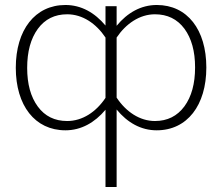

<svg xmlns="http://www.w3.org/2000/svg" viewBox="-20 -515 886 766"><path d="M43 -244.6C43 -94.2 119.1 4.9 241.2 4.9C303.7 4.9 357.9 -25.9 400.9 -77.1V231H445.3V-78.1C488.3 -25.9 542 4.9 605 4.9C727.1 4.9 803.2 -95.2 803.2 -245.6C803.2 -396.5 727.5 -495.1 605.5 -495.1C542.5 -495.1 488.3 -464.4 445.3 -412.1V-490.2H400.9V-413.1C357.9 -464.4 304.2 -495.1 241.2 -495.1C119.6 -495.1 43 -395.5 43 -244.6ZM598.1 -458C647.9 -458 687 -439 715.8 -400.4C744.1 -361.8 758.3 -310.5 758.3 -246.1C758.3 -181.2 744.1 -129.4 715.8 -90.8C687 -51.8 647.9 -32.2 598.1 -32.2C537.6 -32.2 482.9 -68.8 445.3 -125.5V-365.2C482.4 -420.4 537.1 -458 598.1 -458ZM88.4 -244.1C88.4 -309.1 102.5 -360.8 130.9 -399.9C159.2 -438.5 198.2 -458 248 -458C309.1 -458 363.3 -421.4 400.9 -365.2V-124.5C363.3 -68.4 309.1 -32.2 248 -32.2C198.2 -32.2 159.2 -51.3 130.9 -89.8C102.5 -128.4 88.4 -179.7 88.4 -244.1Z"/></svg>

Font: Estedad ExtraLight
Style: Regular
Weight: 200
Designer: Amin Abedi
Version: Version 7.3